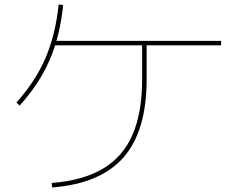

<svg xmlns="http://www.w3.org/2000/svg" viewBox="-20 -806 1040 851"><path d="M209 5Q348 -6 436.5 -58.5Q525 -111 567.5 -209Q610 -307 610 -455V-615H630V-455Q630 -226 528 -109Q426 8 211 25ZM53 -352Q137 -445 181.5 -548.5Q226 -652 240 -786L260 -784Q246 -646 200 -540Q154 -434 67 -338ZM216 -605V-625H960V-605Z"/></svg>

Font: M PLUS 2 Thin Thin
Style: Regular
Weight: 250
Version: Version 1.001